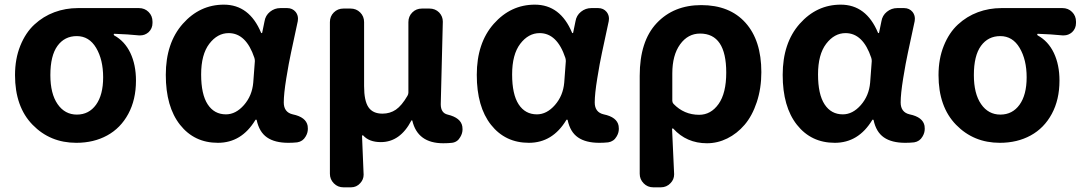

<svg xmlns="http://www.w3.org/2000/svg" viewBox="-20 -594 4611 817"><path d="M304.7 13.7Q193.4 13.7 118.7 -63Q43.9 -139.6 43.9 -274.4Q43.9 -343.8 66.4 -399.4Q88.9 -455.1 126.5 -489.7Q164.1 -524.4 211.4 -542Q258.8 -559.6 311.5 -559.6H571.3Q595.7 -559.6 612.3 -543Q628.9 -526.4 628.9 -502V-496.1Q628.9 -472.7 612.3 -457Q596.7 -443.4 577.1 -443.4Q574.2 -443.4 571.3 -443.4Q524.4 -448.2 466.8 -450.2Q463.9 -450.2 463.9 -447.8Q463.9 -445.3 465.8 -443.4Q510.7 -418.9 534.7 -368.7Q558.6 -318.4 558.6 -251Q558.6 -169.9 525.9 -109.4Q493.2 -48.8 436 -17.6Q378.9 13.7 304.7 13.7ZM306.6 -440.4Q254.9 -440.4 224.6 -398.9Q194.3 -357.4 194.3 -274.4Q194.3 -195.3 225.1 -150.9Q255.9 -106.4 307.1 -106.4Q358.4 -106.4 388.7 -148.4Q418.9 -190.4 418.9 -265.1Q418.9 -339.8 389.2 -390.1Q359.4 -440.4 306.6 -440.4Z M907.2 13.7Q806.6 13.7 746.1 -63Q685.5 -139.6 685.5 -275.4Q685.5 -411.1 757.8 -492.7Q830.1 -574.2 932.6 -574.2Q1041 -574.2 1090.8 -455.1Q1091.8 -453.1 1093.8 -453.1Q1095.7 -453.1 1095.7 -455.1L1105.5 -502.9Q1109.4 -528.3 1128.9 -543.9Q1148.4 -559.6 1172.9 -559.6H1202.1Q1224.6 -559.6 1238.3 -543Q1248 -530.3 1248 -514.6Q1248 -508.8 1247.1 -503.9Q1227.5 -412.1 1218.3 -369.6Q1209 -327.1 1198.2 -260.7Q1187.5 -194.3 1187.5 -158.2Q1187.5 -116.2 1225.6 -107.4Q1282.2 -95.7 1289.1 -58.6Q1290 -51.8 1290 -45.9Q1290 -28.3 1280.3 -12.7Q1268.6 7.8 1245.1 11.7Q1226.6 13.7 1207 13.7Q1149.4 13.7 1116.2 -9.3Q1083 -32.2 1072.3 -83Q1071.3 -85 1069.3 -85Q1067.4 -85 1066.4 -83Q1007.8 13.7 907.2 13.7ZM941.4 -107.4Q983.4 -107.4 1018.1 -147Q1052.7 -186.5 1057.6 -242.2L1064.5 -334Q1064.5 -340.8 1062.5 -347.7Q1027.3 -453.1 953.1 -453.1Q905.3 -453.1 870.6 -407.7Q835.9 -362.3 835.9 -277.3Q835.9 -192.4 863.8 -149.9Q891.6 -107.4 941.4 -107.4Z M1441.4 203.1Q1417 203.1 1400.4 186Q1383.8 168.9 1383.8 145.5V-500Q1383.8 -524.4 1400.4 -541Q1417 -557.6 1441.4 -557.6H1471.7Q1496.1 -557.6 1512.7 -541Q1529.3 -524.4 1529.3 -500V-227.5Q1529.3 -165 1547.9 -137.7Q1566.4 -110.4 1607.4 -110.4Q1639.6 -110.4 1664.6 -127.4Q1689.5 -144.5 1713.9 -186.5Q1717.8 -193.4 1717.8 -200.2V-500Q1717.8 -524.4 1734.4 -541Q1751 -557.6 1775.4 -557.6H1807.6Q1832 -557.6 1848.6 -541Q1864.3 -524.4 1864.3 -502L1855.5 -150.4Q1855.5 -113.3 1884.8 -106.4Q1941.4 -92.8 1947.3 -55.7Q1948.2 -49.8 1948.2 -43.9Q1948.2 -26.4 1938.5 -10.7Q1926.8 10.7 1903.3 13.7Q1886.7 15.6 1866.2 15.6Q1756.8 15.6 1734.4 -81.1Q1733.4 -82 1731.9 -82Q1730.5 -82 1730.5 -81.1Q1682.6 10.7 1600.6 10.7Q1550.8 10.7 1525.4 -17.6Q1524.4 -18.6 1522.5 -18.1Q1520.5 -17.6 1520.5 -15.6L1527.3 149.4Q1527.3 169.9 1512.7 185.5Q1497.1 203.1 1473.6 203.1Z M2230.5 13.7Q2129.9 13.7 2069.3 -63Q2008.8 -139.6 2008.8 -275.4Q2008.8 -411.1 2081.1 -492.7Q2153.3 -574.2 2255.9 -574.2Q2364.3 -574.2 2414.1 -455.1Q2415 -453.1 2417 -453.1Q2418.9 -453.1 2418.9 -455.1L2428.7 -502.9Q2432.6 -528.3 2452.1 -543.9Q2471.7 -559.6 2496.1 -559.6H2525.4Q2547.9 -559.6 2561.5 -543Q2571.3 -530.3 2571.3 -514.6Q2571.3 -508.8 2570.3 -503.9Q2550.8 -412.1 2541.5 -369.6Q2532.2 -327.1 2521.5 -260.7Q2510.7 -194.3 2510.7 -158.2Q2510.7 -116.2 2548.8 -107.4Q2605.5 -95.7 2612.3 -58.6Q2613.3 -51.8 2613.3 -45.9Q2613.3 -28.3 2603.5 -12.7Q2591.8 7.8 2568.4 11.7Q2549.8 13.7 2530.3 13.7Q2472.7 13.7 2439.5 -9.3Q2406.2 -32.2 2395.5 -83Q2394.5 -85 2392.6 -85Q2390.6 -85 2389.6 -83Q2331.1 13.7 2230.5 13.7ZM2264.6 -107.4Q2306.6 -107.4 2341.3 -147Q2376 -186.5 2380.9 -242.2L2387.7 -334Q2387.7 -340.8 2385.7 -347.7Q2350.6 -453.1 2276.4 -453.1Q2228.5 -453.1 2193.8 -407.7Q2159.2 -362.3 2159.2 -277.3Q2159.2 -192.4 2187 -149.9Q2214.8 -107.4 2264.6 -107.4Z M2759.8 203.1Q2735.4 203.1 2718.8 186Q2702.1 168.9 2702.1 145.5V-271.5Q2702.1 -418.9 2774.4 -495.6Q2846.7 -572.3 2963.9 -572.3Q3085 -572.3 3152.3 -497.1Q3219.7 -421.9 3219.7 -287.1Q3219.7 -217.8 3200.2 -159.2Q3180.7 -100.6 3148.4 -63Q3116.2 -25.4 3074.7 -4.9Q3033.2 15.6 2988.3 15.6Q2901.4 15.6 2844.7 -46.9Q2843.8 -47.9 2841.8 -47.4Q2839.8 -46.9 2839.8 -44.9Q2848.6 137.7 2848.6 147.5Q2848.6 169.9 2833 185.5Q2816.4 203.1 2792 203.1ZM2955.1 -105.5Q3004.9 -105.5 3037.6 -151.4Q3070.3 -197.3 3070.3 -285.2Q3070.3 -451.2 2959 -451.2Q2907.2 -451.2 2874 -405.3Q2840.8 -359.4 2840.8 -281.2V-165Q2840.8 -158.2 2845.7 -152.3Q2890.6 -105.5 2955.1 -105.5Z M3532.2 13.7Q3431.6 13.7 3371.1 -63Q3310.5 -139.6 3310.5 -275.4Q3310.5 -411.1 3382.8 -492.7Q3455.1 -574.2 3557.6 -574.2Q3666 -574.2 3715.8 -455.1Q3716.8 -453.1 3718.8 -453.1Q3720.7 -453.1 3720.7 -455.1L3730.5 -502.9Q3734.4 -528.3 3753.9 -543.9Q3773.4 -559.6 3797.9 -559.6H3827.1Q3849.6 -559.6 3863.3 -543Q3873 -530.3 3873 -514.6Q3873 -508.8 3872.1 -503.9Q3852.5 -412.1 3843.3 -369.6Q3834 -327.1 3823.2 -260.7Q3812.5 -194.3 3812.5 -158.2Q3812.5 -116.2 3850.6 -107.4Q3907.2 -95.7 3914.1 -58.6Q3915 -51.8 3915 -45.9Q3915 -28.3 3905.3 -12.7Q3893.6 7.8 3870.1 11.7Q3851.6 13.7 3832 13.7Q3774.4 13.7 3741.2 -9.3Q3708 -32.2 3697.3 -83Q3696.3 -85 3694.3 -85Q3692.4 -85 3691.4 -83Q3632.8 13.7 3532.2 13.7ZM3566.4 -107.4Q3608.4 -107.4 3643.1 -147Q3677.7 -186.5 3682.6 -242.2L3689.5 -334Q3689.5 -340.8 3687.5 -347.7Q3652.3 -453.1 3578.1 -453.1Q3530.3 -453.1 3495.6 -407.7Q3460.9 -362.3 3460.9 -277.3Q3460.9 -192.4 3488.8 -149.9Q3516.6 -107.4 3566.4 -107.4Z M4234.4 13.7Q4123 13.7 4048.3 -63Q3973.6 -139.6 3973.6 -274.4Q3973.6 -343.8 3996.1 -399.4Q4018.6 -455.1 4056.2 -489.7Q4093.8 -524.4 4141.1 -542Q4188.5 -559.6 4241.2 -559.6H4501Q4525.4 -559.6 4542 -543Q4558.6 -526.4 4558.6 -502V-496.1Q4558.6 -472.7 4542 -457Q4526.4 -443.4 4506.8 -443.4Q4503.9 -443.4 4501 -443.4Q4454.1 -448.2 4396.5 -450.2Q4393.6 -450.2 4393.6 -447.8Q4393.6 -445.3 4395.5 -443.4Q4440.4 -418.9 4464.4 -368.7Q4488.3 -318.4 4488.3 -251Q4488.3 -169.9 4455.6 -109.4Q4422.9 -48.8 4365.7 -17.6Q4308.6 13.7 4234.4 13.7ZM4236.3 -440.4Q4184.6 -440.4 4154.3 -398.9Q4124 -357.4 4124 -274.4Q4124 -195.3 4154.8 -150.9Q4185.5 -106.4 4236.8 -106.4Q4288.1 -106.4 4318.4 -148.4Q4348.6 -190.4 4348.6 -265.1Q4348.6 -339.8 4318.8 -390.1Q4289.1 -440.4 4236.3 -440.4Z"/></svg>

Font: Gen Jyuu Gothic P Bold
Style: Bold
Weight: 700
Designer: [Source Han Sans]
Ryoko NISHIZUKA  (kana & ideographs); Paul D. Hunt (Latin, Greek & Cyrillic); Wenlong ZHANG  (bopomofo
Version: Version 1.002.20150607